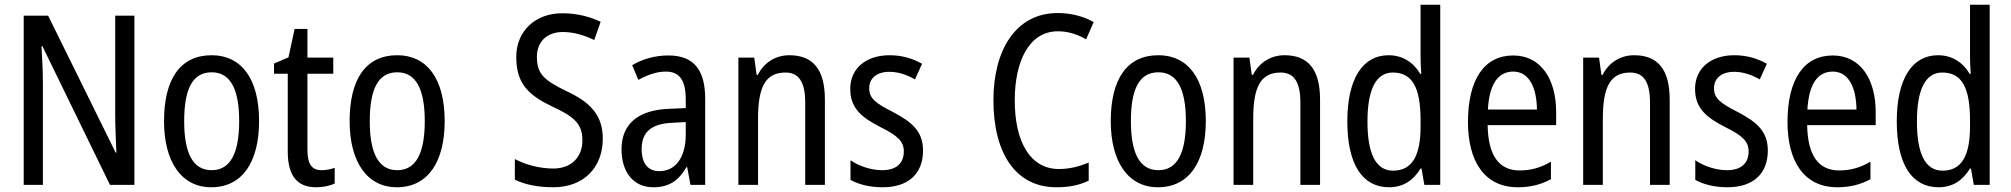

<svg xmlns="http://www.w3.org/2000/svg" viewBox="-20 -780 8484 810"><path d="M547 0V-714H466V-294C466 -247 469 -187 471 -136H468L183 -714H80V0H161V-426C161 -477 158 -533 155 -585H159L444 0Z M1073 -269C1073 -450 997 -547 873 -547C740 -547 672 -446 672 -269C672 -98 745 10 871 10C1004 10 1073 -99 1073 -269ZM757 -269C757 -404 792 -475 873 -475C952 -475 989 -404 989 -269C989 -134 952 -62 873 -62C793 -62 757 -135 757 -269Z M1336 -62C1294 -62 1277 -90 1277 -148V-469H1386V-537H1277V-658H1223L1197 -538L1136 -512V-469H1194V-140C1194 -34 1238 10 1313 10C1343 10 1372 4 1392 -6V-72C1376 -66 1355 -62 1336 -62Z M1856 -269C1856 -450 1780 -547 1656 -547C1523 -547 1455 -446 1455 -269C1455 -98 1528 10 1654 10C1787 10 1856 -99 1856 -269ZM1540 -269C1540 -404 1575 -475 1656 -475C1735 -475 1772 -404 1772 -269C1772 -134 1735 -62 1656 -62C1576 -62 1540 -135 1540 -269Z M2523 -195C2523 -293 2472 -348 2369 -396C2276 -441 2245 -468 2245 -540C2245 -602 2285 -645 2355 -645C2399 -645 2444 -632 2487 -611L2514 -688C2472 -708 2417 -724 2354 -724C2239 -725 2157 -649 2158 -538C2158 -425 2213 -377 2309 -331C2405 -287 2437 -256 2437 -187C2437 -120 2393 -69 2314 -69C2260 -69 2198 -84 2152 -109V-22C2195 -1 2250 10 2315 10C2441 10 2523 -72 2523 -195Z M2800 -546C2743 -546 2690 -531 2647 -505L2673 -443C2713 -465 2751 -478 2789 -478C2846 -478 2873 -443 2873 -359V-324L2803 -321C2671 -316 2602 -256 2602 -150C2602 -58 2649 10 2736 10C2803 10 2843 -18 2876 -75H2879L2893 0H2955V-363C2955 -483 2909 -546 2800 -546ZM2816 -262 2873 -265V-213C2873 -113 2828 -58 2762 -58C2716 -58 2687 -87 2687 -151C2687 -220 2724 -258 2816 -262Z M3310 -547C3254 -547 3204 -518 3177 -464H3172L3162 -537H3095V0H3178V-279C3178 -413 3209 -474 3294 -474C3352 -474 3377 -431 3377 -347V0H3460V-360C3460 -488 3409 -547 3310 -547Z M3874 -145C3874 -228 3825 -266 3748 -307C3673 -345 3647 -365 3647 -408C3647 -450 3679 -477 3732 -477C3770 -477 3807 -464 3840 -445L3870 -511C3829 -534 3784 -547 3733 -547C3634 -547 3567 -492 3567 -405C3567 -321 3618 -283 3696 -243C3769 -207 3793 -182 3793 -141C3793 -92 3762 -62 3702 -62C3652 -62 3601 -81 3568 -104V-21C3601 -3 3646 10 3704 10C3810 10 3874 -45 3874 -145Z M4443 -648C4488 -648 4528 -634 4562 -614L4594 -687C4549 -712 4497 -725 4442 -725C4263 -725 4171 -565 4171 -358C4171 -129 4268 10 4436 10C4492 10 4534 1 4573 -18V-94C4534 -78 4493 -67 4447 -67C4329 -67 4261 -177 4261 -357C4261 -519 4320 -648 4443 -648Z M5067 -269C5067 -450 4991 -547 4867 -547C4734 -547 4666 -446 4666 -269C4666 -98 4739 10 4865 10C4998 10 5067 -99 5067 -269ZM4751 -269C4751 -404 4786 -475 4867 -475C4946 -475 4983 -404 4983 -269C4983 -134 4946 -62 4867 -62C4787 -62 4751 -135 4751 -269Z M5399 -547C5343 -547 5293 -518 5266 -464H5261L5251 -537H5184V0H5267V-279C5267 -413 5298 -474 5383 -474C5441 -474 5466 -431 5466 -347V0H5549V-360C5549 -488 5498 -547 5399 -547Z M5840 10C5901 10 5943 -20 5973 -69H5977L5989 0H6056V-760H5973V-543C5973 -523 5974 -494 5976 -468H5972C5943 -517 5897 -547 5838 -547C5729 -547 5664 -448 5664 -268C5664 -86 5728 10 5840 10ZM5857 -60C5784 -60 5749 -132 5749 -267C5749 -399 5783 -474 5856 -474C5940 -474 5973 -408 5973 -272V-246C5973 -122 5937 -60 5857 -60Z M6364 -546C6242 -546 6173 -445 6173 -265C6173 -102 6241 10 6383 10C6437 10 6480 -1 6523 -24V-98C6479 -72 6438 -61 6391 -61C6303 -61 6258 -125 6256 -252H6545V-308C6545 -444 6482 -546 6364 -546ZM6364 -478C6433 -478 6463 -407 6464 -318H6257C6263 -425 6300 -478 6364 -478Z M6874 -547C6818 -547 6768 -518 6741 -464H6736L6726 -537H6659V0H6742V-279C6742 -413 6773 -474 6858 -474C6916 -474 6941 -431 6941 -347V0H7024V-360C7024 -488 6973 -547 6874 -547Z M7438 -145C7438 -228 7389 -266 7312 -307C7237 -345 7211 -365 7211 -408C7211 -450 7243 -477 7296 -477C7334 -477 7371 -464 7404 -445L7434 -511C7393 -534 7348 -547 7297 -547C7198 -547 7131 -492 7131 -405C7131 -321 7182 -283 7260 -243C7333 -207 7357 -182 7357 -141C7357 -92 7326 -62 7266 -62C7216 -62 7165 -81 7132 -104V-21C7165 -3 7210 10 7268 10C7374 10 7438 -45 7438 -145Z M7712 -546C7590 -546 7521 -445 7521 -265C7521 -102 7589 10 7731 10C7785 10 7828 -1 7871 -24V-98C7827 -72 7786 -61 7739 -61C7651 -61 7606 -125 7604 -252H7893V-308C7893 -444 7830 -546 7712 -546ZM7712 -478C7781 -478 7811 -407 7812 -318H7605C7611 -425 7648 -478 7712 -478Z M8158 10C8219 10 8261 -20 8291 -69H8295L8307 0H8374V-760H8291V-543C8291 -523 8292 -494 8294 -468H8290C8261 -517 8215 -547 8156 -547C8047 -547 7982 -448 7982 -268C7982 -86 8046 10 8158 10ZM8175 -60C8102 -60 8067 -132 8067 -267C8067 -399 8101 -474 8174 -474C8258 -474 8291 -408 8291 -272V-246C8291 -122 8255 -60 8175 -60Z"/></svg>

Font: Noto Sans Condensed
Style: Regular
Weight: 400
Width: 3
Designer: Monotype Design Team
Foundry: Monotype Imaging Inc.
Version: Version 2.013